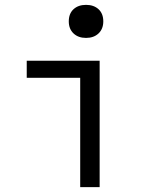

<svg xmlns="http://www.w3.org/2000/svg" viewBox="-20 -770 640 790"><path d="M310 0V-450H90V-520H390V0ZM334 -614Q302 -614 282.5 -632.5Q263 -651 263 -682Q263 -714 282.5 -732Q302 -750 334 -750Q366 -750 385.5 -732Q405 -714 405 -682Q405 -651 385.5 -632.5Q366 -614 334 -614Z"/></svg>

Font: M PLUS Code Latin Expanded
Style: Regular
Weight: 400
Width: 7
Designer: Coji Morishita
Foundry: UNDERFOREST DESIGN
Version: Version 1.002; ttfautohint (v1.8.3)